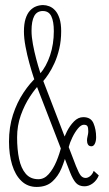

<svg xmlns="http://www.w3.org/2000/svg" viewBox="-20 -729 432 758"><path d="M313.5 6.5Q292.5 6.5 280.2 -6.5Q268 -19.5 256.5 -49L120.5 -400.5Q119 -404.5 111.8 -426.5Q104.5 -448.5 95.8 -480Q87 -511.5 80.8 -544.8Q74.5 -578 74.5 -604.5Q74.5 -635 81 -655.2Q87.5 -675.5 98.5 -687.2Q109.5 -699 123 -704Q136.5 -709 150 -709Q162 -709 174.5 -704.2Q187 -699.5 197.8 -687.8Q208.5 -676 215 -656Q221.5 -636 221.5 -606Q221.5 -568.5 214 -536.8Q206.5 -505 195 -479.8Q183.5 -454.5 171.2 -436.2Q159 -418 150 -408L137 -436.5Q163 -466.5 177.8 -510.8Q192.5 -555 192.5 -606Q192.5 -644.5 182.5 -665Q172.5 -685.5 149 -685.5Q126 -685.5 115.2 -665.8Q104.5 -646 104.5 -607.5Q104.5 -583.5 110 -554Q115.5 -524.5 123 -496.2Q130.5 -468 137.2 -447.5Q144 -427 146.5 -420.5L280 -73.5Q291.5 -44.5 299.2 -35.5Q307 -26.5 318 -26.5Q327 -26.5 336 -33.8Q345 -41 350 -54.5L370 -36.5Q362.5 -17.5 346.8 -5.5Q331 6.5 313.5 6.5ZM124.5 9Q89 9 64.5 -14.5Q40 -38 27.8 -78.5Q15.5 -119 15.5 -170Q15.5 -227 31.2 -275.8Q47 -324.5 72.8 -363.2Q98.5 -402 128 -428L140 -400.5Q120 -380.5 98.5 -348Q77 -315.5 62.2 -274.2Q47.5 -233 47.5 -186.5Q47.5 -139.5 55.2 -102.2Q63 -65 81.5 -43.2Q100 -21.5 131.5 -21.5Q154.5 -21.5 172.2 -41.5Q190 -61.5 203 -92.5Q216 -123.5 223.5 -156.5L242.5 -124.5Q235.5 -95 222.5 -64Q209.5 -33 186.2 -12Q163 9 124.5 9ZM341 -151.5Q331.5 -151.5 327.5 -158.2Q323.5 -165 323.5 -174.5Q323.5 -181 324.8 -186.5Q326 -192 327.2 -198Q328.5 -204 328.5 -211.5Q328.5 -225.5 325 -231Q321.5 -236.5 311 -236.5Q300 -236.5 287.8 -221.8Q275.5 -207 265.5 -186.2Q255.5 -165.5 251 -147.5L228 -170Q233 -187.5 244.2 -210Q255.5 -232.5 272 -249.5Q288.5 -266.5 309 -266.5Q339 -266.5 349.2 -242Q359.5 -217.5 359.5 -187.5Q359.5 -172 354.5 -161.8Q349.5 -151.5 341 -151.5Z"/></svg>

Font: Imbue Thin
Style: Regular
Weight: 100
Designer: Tyler Finck
Foundry: Etcetera Type Company
Version: Version 1.102